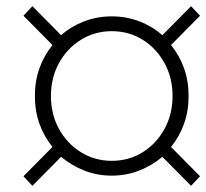

<svg xmlns="http://www.w3.org/2000/svg" viewBox="-20 -671 668 622"><path d="M85 -69 56 -100 150 -195Q123 -228 108 -269.5Q93 -311 93 -360Q93 -409 108 -450.5Q123 -492 150 -525L56 -620L85 -651L178 -557Q211 -586 253 -602Q295 -618 342 -618Q389 -618 431 -602Q473 -586 506 -557L599 -651L628 -620L534 -525Q561 -492 576 -450.5Q591 -409 591 -360Q591 -311 576 -269.5Q561 -228 534 -195L628 -100L599 -69L506 -163Q473 -135 431 -118.5Q389 -102 342 -102Q295 -102 253 -118.5Q211 -135 178 -163ZM342 -150Q398 -150 442.5 -178Q487 -206 513 -253.5Q539 -301 539 -360Q539 -419 513 -466.5Q487 -514 442.5 -542Q398 -570 342 -570Q287 -570 242 -542Q197 -514 171 -466.5Q145 -419 145 -360Q145 -301 171 -253.5Q197 -206 242 -178Q287 -150 342 -150Z"/></svg>

Font: Red Hat Text VF
Style: Italic
Weight: 300
Italic angle: -12°
Designer: Pentagram, MCKL
Foundry: Pentagram, MCKL
Version: Version 1.023